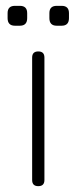

<svg xmlns="http://www.w3.org/2000/svg" viewBox="-20 -637 262 657"><path d="M111 0Q90 0 90 -21V-440Q90 -461 111 -461Q132 -461 132 -440V-21Q132 0 111 0ZM31 -549Q6 -549 6 -575V-592Q6 -617 31 -617H48Q73 -617 73 -592V-575Q73 -549 48 -549ZM174 -549Q149 -549 149 -575V-592Q149 -617 174 -617H191Q216 -617 216 -592V-575Q216 -549 191 -549Z"/></svg>

Font: Jura Light Light
Style: Regular
Weight: 300
Version: Version 5.106